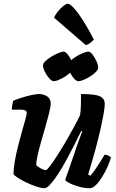

<svg xmlns="http://www.w3.org/2000/svg" viewBox="-20 -999 616 1019"><path d="M216 0Q199 0 172.5 -9Q146 -18 119 -31Q92 -44 73 -56.5Q54 -69 52 -75Q52 -106 59 -145.5Q66 -185 76.5 -226.5Q87 -268 97.5 -304.5Q108 -341 115 -366.5Q122 -392 122 -398Q122 -409 114 -413Q106 -417 92 -417H43Q43 -430 45.5 -443.5Q48 -457 50 -464Q65 -471 91.5 -479.5Q118 -488 145 -494Q172 -500 186 -500Q212 -500 230.5 -487.5Q249 -475 249 -450Q249 -433 241 -400.5Q233 -368 221.5 -328Q210 -288 198.5 -248Q187 -208 179.5 -174.5Q172 -141 172 -123Q181 -113 198 -104.5Q215 -96 223 -96Q229 -96 246 -118.5Q263 -141 286 -177Q309 -213 332.5 -253.5Q356 -294 375.5 -330Q395 -366 405 -388Q409 -412 409.5 -444Q410 -476 410 -500Q486 -500 511 -487.5Q536 -475 536 -448Q536 -416 514.5 -318.5Q493 -221 448 -73L459 -66Q469 -76 483 -96Q497 -116 511 -138.5Q525 -161 535 -178Q544 -178 555 -173Q566 -168 569 -163Q563 -142 551 -114.5Q539 -87 522.5 -60.5Q506 -34 489 -17Q472 0 457 0Q429 0 400 -8Q371 -16 350 -26.5Q329 -37 326 -44L376 -188Q387 -223 398.5 -253.5Q410 -284 416 -301L411 -304Q395 -270 374 -229Q353 -188 331 -147.5Q309 -107 287 -73.5Q265 -40 246.5 -20Q228 0 216 0ZM265 -568Q255 -568 241.5 -583Q228 -598 218 -618Q208 -638 208 -652Q208 -662 221 -674.5Q234 -687 253 -698.5Q272 -710 290 -717.5Q308 -725 317 -725Q327 -725 338.5 -711Q350 -697 358 -680Q378 -697 406.5 -711Q435 -725 449 -725Q459 -725 471 -709.5Q483 -694 492 -674.5Q501 -655 501 -640Q501 -630 489 -617.5Q477 -605 459 -593.5Q441 -582 423.5 -575Q406 -568 396 -568Q386 -568 373.5 -581.5Q361 -595 352 -613Q334 -596 306.5 -582Q279 -568 265 -568ZM436 -759 267 -905Q275 -924 289 -940.5Q303 -957 317 -968Q331 -979 339 -979Q358 -979 396.5 -926Q435 -873 478 -789Q472 -782 460.5 -772.5Q449 -763 436 -759Z"/></svg>

Font: Texturina ExtraBold
Style: Italic
Weight: 800
Italic angle: -11°
Designer: Guillermo Torres Carreño
Foundry: Omnibus-Type
Version: Version 1.002; ttfautohint (v1.8.3)